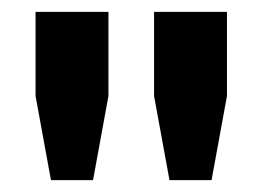

<svg xmlns="http://www.w3.org/2000/svg" viewBox="-20 -820 443 324"><path d="M66 -516 40 -658V-800H163V-658L137 -516ZM266 -516 240 -658V-800H363V-658L337 -516Z"/></svg>

Font: Big Shoulders Stencil Display Black
Style: Regular
Weight: 900
Designer: Patric King
Foundry: XO Type Co
Version: Version 1.000